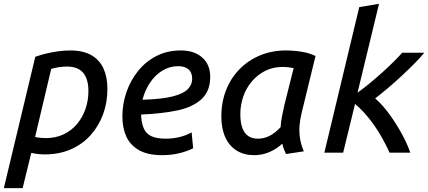

<svg xmlns="http://www.w3.org/2000/svg" viewBox="-44 -796 2232 1001"><path d="M-24 185 140 -500Q168 -510 197.5 -517Q227 -524 258.5 -528.5Q290 -533 322 -533Q389 -533 432 -508.5Q475 -484 495.5 -439Q516 -394 516 -332Q516 -262 493.5 -200.5Q471 -139 428.5 -91.5Q386 -44 325.5 -17.5Q265 9 189 9Q171 9 153.5 7Q136 5 119 1L74 185ZM194 -76Q247 -76 288.5 -96Q330 -116 358.5 -150.5Q387 -185 402 -229Q417 -273 417 -321Q417 -383 390 -416Q363 -449 305 -449Q285 -449 264.5 -446Q244 -443 223 -437L139 -82Q152 -79 166 -77.5Q180 -76 194 -76Z M802 13Q726 13 680 -13.5Q634 -40 614 -85.5Q594 -131 594 -189Q594 -254 615 -315Q636 -376 675.5 -425.5Q715 -475 771.5 -504Q828 -533 899 -533Q969 -533 1010.5 -496Q1052 -459 1052 -395Q1052 -321 1006.5 -279Q961 -237 879.5 -220Q798 -203 692 -199Q692 -196 692 -193Q692 -190 692 -188Q695 -149 707 -123.5Q719 -98 746.5 -85.5Q774 -73 821 -73Q855 -73 890 -81Q925 -89 955 -106L963 -23Q932 -7 890 3Q848 13 802 13ZM699 -276Q801 -279 857 -293.5Q913 -308 935.5 -331.5Q958 -355 958 -385Q958 -418 938.5 -434.5Q919 -451 885 -451Q840 -451 802 -427.5Q764 -404 737.5 -364Q711 -324 699 -276Z M1281 13Q1229 13 1190.5 -10.5Q1152 -34 1131 -79.5Q1110 -125 1110 -188Q1110 -264 1135 -327Q1160 -390 1205.5 -436Q1251 -482 1312.5 -507.5Q1374 -533 1447 -533Q1465 -533 1490.5 -531Q1516 -529 1545 -523Q1574 -517 1601 -504L1529 -209Q1520 -173 1517.5 -139.5Q1515 -106 1520.5 -73Q1526 -40 1540 -7L1447 7Q1441 -5 1436 -18.5Q1431 -32 1428 -47Q1396 -18 1359 -2.5Q1322 13 1281 13ZM1300 -73Q1333 -73 1362 -88Q1391 -103 1419 -133Q1420 -159 1426.5 -191Q1433 -223 1439 -250L1487 -441Q1471 -444 1457.5 -445.5Q1444 -447 1429 -447Q1379 -447 1338.5 -426.5Q1298 -406 1268.5 -371Q1239 -336 1224 -292Q1209 -248 1209 -201Q1209 -156 1220 -127.5Q1231 -99 1251.5 -86Q1272 -73 1300 -73Z M1647 0 1829 -759 1932 -776 1820 -313Q1854 -337 1887.5 -365Q1921 -393 1952.5 -421.5Q1984 -450 2010 -476Q2036 -502 2053 -521H2168Q2146 -494 2114.5 -462.5Q2083 -431 2047.5 -398Q2012 -365 1977 -335.5Q1942 -306 1912 -283Q1951 -249 1986.5 -200Q2022 -151 2051 -98Q2080 -45 2095 0H1987Q1964 -51 1935.5 -98.5Q1907 -146 1874 -186Q1841 -226 1807 -254L1745 0Z"/></svg>

Font: Ubuntu Sans Medium
Style: Italic
Weight: 500
Italic angle: -13.5°
Designer: Dalton Maag Ltd
Foundry: Dalton Maag Ltd
Version: Version 1.006